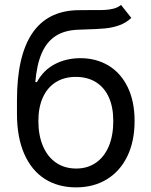

<svg xmlns="http://www.w3.org/2000/svg" viewBox="-20 -770 632 801"><path d="M331.5 -647 305.7 -646Q249.5 -644 212.2 -619.9Q174.8 -595.7 154.1 -548.1Q133.3 -500.5 127.4 -427.7H134.3Q160.6 -477.1 208.5 -502.2Q256.3 -527.3 315.4 -527.3Q380.4 -527.3 431.6 -497.1Q482.9 -466.8 512.2 -407.5Q541.5 -348.1 541.5 -265.1Q541.5 -180.7 511.2 -118.2Q481 -55.7 425.8 -22Q370.6 11.7 297.4 11.7Q222.7 11.7 167.2 -23.4Q111.8 -58.6 81.3 -127.7Q50.8 -196.8 50.8 -295.9V-352.5Q50.8 -535.2 113.5 -629.6Q176.3 -724.1 302.2 -727.5Q323.2 -728 360.4 -728Q396.5 -727.5 416.5 -728.5Q436.5 -729.5 454.3 -734.1Q472.2 -738.8 484.9 -749.5L527.8 -695.3Q506.3 -674.8 477.8 -664.6Q449.2 -654.3 417.5 -651.4Q385.7 -648.4 331.5 -647ZM452.6 -265.1Q452.6 -323.2 433.8 -364.5Q415 -405.8 379.9 -427.5Q344.7 -449.2 295.9 -449.2Q248.5 -449.2 213.4 -427.5Q178.2 -405.8 159.2 -364.3Q140.1 -322.8 140.1 -265.1Q140.1 -205.6 159.2 -160.6Q178.2 -115.7 213.9 -91.3Q249.5 -66.9 297.9 -66.9Q345.2 -66.9 380.4 -91.3Q415.5 -115.7 434.1 -160.4Q452.6 -205.1 452.6 -265.1Z"/></svg>

Font: Inter RS Variable
Style: Regular
Weight: 400
Designer: Rasmus Andersson (customised by Maria Ramos and Noel Pretorius)
Foundry: rsms
Version: Version 3.001;Glyphs 3.2.3 (3260)